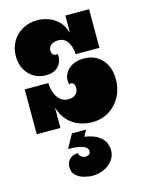

<svg xmlns="http://www.w3.org/2000/svg" viewBox="-153 -807 947 1253"><g transform="rotate(-15 321.0 -181.0)"><path d="M30 -526Q30 -581 55 -624.5Q80 -668 124 -693Q168 -718 225 -718Q261 -718 298 -705.5Q335 -693 365 -664Q395 -635 411 -583V-700H571V-439H411Q411 -450 407.5 -469Q404 -488 395 -508Q386 -528 368.5 -542Q351 -556 322 -556Q296 -556 276.5 -542.5Q257 -529 257 -503Q257 -487 265.5 -478Q274 -469 285 -469Q293 -469 297 -472Q298 -467 298.5 -461.5Q299 -456 299 -451Q299 -414 271 -385Q243 -356 189 -356Q144 -356 108 -377.5Q72 -399 51 -437.5Q30 -476 30 -526ZM30 0V-303H190V-302Q190 -271 200.5 -240Q211 -209 233 -188Q255 -167 291 -167Q321 -167 339 -183Q357 -199 357 -226Q357 -242 350.5 -252.5Q344 -263 330 -263Q329 -263 326.5 -262.5Q324 -262 319 -260Q317 -267 316 -274Q315 -281 315 -287Q315 -314 330.5 -339.5Q346 -365 377 -381.5Q408 -398 454 -398Q531 -398 576.5 -346.5Q622 -295 622 -213Q622 -149 594 -96.5Q566 -44 516 -13Q466 18 400 18Q362 18 320.5 4.5Q279 -9 244 -43Q209 -77 190 -137V0ZM313 356Q287 356 255.5 347.5Q224 339 202 318.5Q180 298 180 263Q180 236 192.5 219.5Q205 203 223 195.5Q241 188 258 188Q258 203 271.5 213.5Q285 224 301 224Q313 224 323.5 217Q334 210 334 195Q334 177 318.5 167Q303 157 281 152.5Q259 148 237 147Q215 146 203 146L253 54H349L326 96Q389 106 420.5 129Q452 152 462 178Q472 204 472 224Q472 264 449 294Q426 324 390 340Q354 356 313 356Z"/></g></svg>

Font: Exile
Style: Regular
Weight: 400
Designer: Bartłomiej Rózga @rozgatype
Version: Version 1.000; ttfautohint (v1.8.4.7-5d5b)